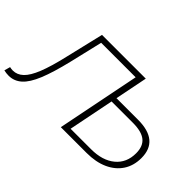

<svg xmlns="http://www.w3.org/2000/svg" viewBox="-139 -1060 1424 1424"><g transform="rotate(45 573.0 -348.0)"><path d="M8 4Q-17 4 -42 -2L-29 -49Q-12 -45 3 -45Q48 -45 84 -79Q120 -113 151 -190.5Q182 -268 212 -397L284 -700H743L603 0H552L683 -654H321L260 -396Q225 -250 189 -162Q153 -74 109 -35Q65 4 8 4ZM918 -444Q1137 -444 1137 -261Q1137 -181 1098.5 -122.5Q1060 -64 989.5 -32Q919 0 822 0H552L692 -700H743L691 -444ZM826 -43Q945 -43 1014.5 -100.5Q1084 -158 1084 -258Q1084 -332 1041 -366.5Q998 -401 906 -401H683L611 -43Z"/></g></svg>

Font: Montserrat Light
Style: Italic
Weight: 300
Italic angle: -11.3°
Designer: Julieta Ulanovsky
Foundry: Julieta Ulanovsky
Version: Version 9.000; ttfautohint (v1.8.4.7-5d5b)